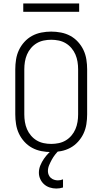

<svg xmlns="http://www.w3.org/2000/svg" viewBox="-20 -864 590 1106"><path d="M275 12Q247 12 218.5 6.5Q190 1 165 -12.5Q140 -26 120.5 -47.5Q101 -69 89 -94.5Q77 -120 72.5 -148.5Q68 -177 68 -205V-465Q68 -493 72.5 -521.5Q77 -550 89 -575.5Q101 -601 120.5 -622.5Q140 -644 165 -657.5Q190 -671 218.5 -676.5Q247 -682 275 -682Q303 -682 331.5 -676.5Q360 -671 385 -657.5Q410 -644 429.5 -622.5Q449 -601 461 -575.5Q473 -550 477.5 -521.5Q482 -493 482 -465V-205Q482 -177 477.5 -148.5Q473 -120 461 -94.5Q449 -69 429.5 -47.5Q410 -26 385 -12.5Q360 1 331.5 6.5Q303 12 275 12ZM275 -35Q297 -35 318.5 -39.5Q340 -44 358.5 -55Q377 -66 391.5 -83Q406 -100 414.5 -120Q423 -140 426.5 -161.5Q430 -183 430 -205V-465Q430 -487 426.5 -508.5Q423 -530 414.5 -550Q406 -570 391.5 -587Q377 -604 358.5 -615Q340 -626 318.5 -630.5Q297 -635 275 -635Q253 -635 231.5 -630.5Q210 -626 191.5 -615Q173 -604 158.5 -587Q144 -570 135.5 -550Q127 -530 123.5 -508.5Q120 -487 120 -465V-205Q120 -183 123.5 -161.5Q127 -140 135.5 -120Q144 -100 158.5 -83Q173 -66 191.5 -55Q210 -44 231.5 -39.5Q253 -35 275 -35ZM304 222Q285 222 266.5 216Q248 210 234 197.5Q220 185 212 167.5Q204 150 204 131Q204 109 212.5 88.5Q221 68 233.5 50Q246 32 261.5 16.5Q277 1 295 -12H322V0Q309 12 298 26Q287 40 278.5 55.5Q270 71 263 87.5Q256 104 256 122Q256 133 260.5 143.5Q265 154 273 161Q281 168 292 171.5Q303 175 313 175Q321 175 328.5 173.5Q336 172 343 169V216Q334 219 324 220.5Q314 222 304 222ZM436 -796H114V-844H436Z"/></svg>

Font: Lode Dark Term
Style: Regular
Weight: 400
Monospace: yes
Designer: Belleve Invis
Foundry: Belleve Invis
Version: Version 29.2.0